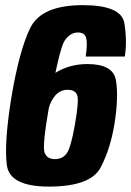

<svg xmlns="http://www.w3.org/2000/svg" viewBox="-20 -700 497 727"><path d="M165 6.5Q323 6.5 361 -65.8Q399 -138 414.5 -237.5Q429.5 -336.5 418.8 -397Q408 -457.5 310.5 -457.5Q230 -457.5 168.5 -409.5Q107 -361.5 97 -317L164 -288Q171.5 -318.5 190 -339.2Q208.5 -360 236 -360Q264 -360 272 -340.5Q280 -321 263.5 -227.5Q248.5 -141.5 232.8 -119.5Q217 -97.5 187.5 -97.5Q158 -97.5 148.8 -122.2Q139.5 -147 166 -298.5Q204 -515 224.8 -546Q245.5 -577 275 -577Q300.5 -577 306.2 -556.5Q312 -536 304.5 -486H452.5Q462 -542.5 451 -611.5Q440 -680.5 293.5 -680.5Q137.5 -680.5 95 -595Q52.5 -509.5 22 -324.5Q-4.5 -157.5 5.8 -75.5Q16 6.5 165 6.5Z"/></svg>

Font: Anybody Condensed
Style: Bold Italic
Weight: 700
Width: 3
Italic angle: -10°
Version: Version 1.113;gftools[0.9.25]